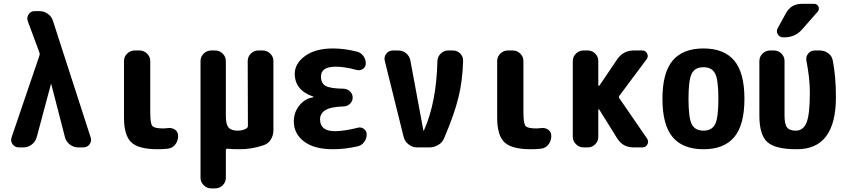

<svg xmlns="http://www.w3.org/2000/svg" viewBox="-20 -790 4540 1029"><path d="M264.6 -675.8 465.8 -53.7Q472.7 -34.2 460.4 -17.1Q448.2 0 426.8 0H399.4Q374 0 354 -15.6Q334 -31.2 328.1 -54.7L254.9 -338.9Q254.9 -339.8 253.9 -339.8Q252.9 -339.8 252.9 -338.9L176.8 -54.7Q169.9 -30.3 149.9 -15.1Q129.9 0 105.5 0H81.1Q59.6 0 47.4 -17.1Q35.2 -34.2 42 -53.7L191.4 -492.2Q194.3 -500 191.4 -507.8L128.9 -676.8Q122.1 -695.3 133.3 -712.9Q144.5 -730.5 166 -730.5H190.4Q216.8 -730.5 237.3 -715.3Q257.8 -700.2 264.6 -675.8Z M879.9 -103.5Q902.3 -106.4 918.5 -94.7Q934.6 -83 934.6 -61.5Q934.6 -35.2 919.4 -15.6Q904.3 3.9 879.9 6.8Q853.5 9.8 825.2 9.8Q722.7 9.8 683.6 -27.3Q644.5 -64.5 644.5 -160.2V-462.9Q644.5 -486.3 661.6 -502.9Q678.7 -519.5 702.1 -519.5H727.5Q751 -519.5 768.1 -502.9Q785.2 -486.3 785.2 -462.9V-190.4Q785.2 -129.9 795.9 -115.7Q806.6 -101.6 855.5 -101.6Q862.3 -101.6 879.9 -103.5Z M1387.7 -519.5Q1411.1 -519.5 1428.2 -502.9Q1445.3 -486.3 1445.3 -462.9V-91.8Q1445.3 -64.5 1431.2 -42Q1417 -19.5 1392.6 -11.7Q1328.1 10.7 1259.8 9.8Q1225.6 9.8 1198.2 6.8Q1190.4 6.8 1190.4 14.6V163.1Q1190.4 186.5 1173.3 203.1Q1156.2 219.7 1132.8 219.7H1112.3Q1088.9 219.7 1071.8 202.6Q1054.7 185.5 1054.7 163.1V-462.9Q1054.7 -486.3 1071.8 -502.9Q1088.9 -519.5 1112.3 -519.5H1132.8Q1156.2 -519.5 1173.3 -502.9Q1190.4 -486.3 1190.4 -462.9V-169.9Q1190.4 -124 1204.6 -106.9Q1218.8 -89.8 1254.9 -89.8Q1280.3 -89.8 1300.8 -101.6Q1308.6 -106.4 1308.6 -116.2L1307.6 -462.9Q1307.6 -486.3 1324.7 -502.9Q1341.8 -519.5 1365.2 -519.5Z M1897.5 -105.5Q1915 -110.4 1930.2 -99.1Q1945.3 -87.9 1945.3 -70.3Q1945.3 -46.9 1931.6 -28.8Q1918 -10.7 1897.5 -5.9Q1828.1 9.8 1764.6 9.8Q1664.1 9.8 1609.4 -31.7Q1554.7 -73.2 1554.7 -139.6Q1554.7 -188.5 1585 -225.6Q1615.2 -262.7 1659.2 -268.6Q1660.2 -268.6 1660.2 -269.5Q1660.2 -271.5 1658.2 -272.5Q1560.5 -305.7 1559.6 -394.5Q1559.6 -449.2 1614.7 -489.7Q1669.9 -530.3 1764.6 -530.3Q1824.2 -530.3 1891.6 -513.7Q1913.1 -508.8 1926.8 -490.7Q1940.4 -472.7 1940.4 -450.2Q1940.4 -431.6 1925.3 -420.9Q1910.2 -410.2 1891.6 -415Q1827.1 -432.6 1780.3 -432.6Q1700.2 -432.6 1700.2 -379.9Q1700.2 -343.8 1725.1 -329.6Q1750 -315.4 1822.3 -314.5Q1841.8 -313.5 1856 -299.8Q1870.1 -286.1 1870.1 -267.1Q1870.1 -248 1856.4 -234.4Q1842.8 -220.7 1823.2 -219.7Q1753.9 -217.8 1724.6 -200.2Q1695.3 -182.6 1695.3 -150.4Q1695.3 -86.9 1775.4 -86.9Q1830.1 -87.9 1897.5 -105.5Z M2406.2 -519.5Q2430.7 -519.5 2446.8 -502.9Q2462.9 -486.3 2461.9 -462.9Q2459 -357.4 2437 -267.6Q2415 -177.7 2361.3 -51.8Q2352.5 -27.3 2329.6 -13.7Q2306.6 0 2281.2 0H2214.8Q2190.4 0 2170.4 -15.6Q2150.4 -31.2 2143.6 -54.7L2042 -464.8Q2037.1 -486.3 2050.8 -502.9Q2064.5 -519.5 2085 -519.5H2113.3Q2138.7 -519.5 2157.2 -503.9Q2175.8 -488.3 2179.7 -463.9L2249 -90.8Q2249 -89.8 2250 -89.8Q2252 -89.8 2252 -90.8Q2319.3 -241.2 2324.2 -462.9Q2325.2 -486.3 2342.3 -502.9Q2359.4 -519.5 2381.8 -519.5Z M2879.9 -103.5Q2902.3 -106.4 2918.5 -94.7Q2934.6 -83 2934.6 -61.5Q2934.6 -35.2 2919.4 -15.6Q2904.3 3.9 2879.9 6.8Q2853.5 9.8 2825.2 9.8Q2722.7 9.8 2683.6 -27.3Q2644.5 -64.5 2644.5 -160.2V-462.9Q2644.5 -486.3 2661.6 -502.9Q2678.7 -519.5 2702.1 -519.5H2727.5Q2751 -519.5 2768.1 -502.9Q2785.2 -486.3 2785.2 -462.9V-190.4Q2785.2 -129.9 2795.9 -115.7Q2806.6 -101.6 2855.5 -101.6Q2862.3 -101.6 2879.9 -103.5Z M3299.8 -262.7 3448.2 -46.9Q3458 -32.2 3449.7 -16.1Q3441.4 0 3422.9 0H3375Q3318.4 0 3288.1 -47.9L3191.4 -203.1Q3190.4 -204.1 3188.5 -204.1Q3186.5 -204.1 3186.5 -202.1V-56.6Q3186.5 -33.2 3169.9 -16.6Q3153.3 0 3129.9 0H3107.4Q3084 0 3066.9 -17.1Q3049.8 -34.2 3049.8 -56.6V-462.9Q3049.8 -486.3 3066.9 -502.9Q3084 -519.5 3107.4 -519.5H3129.9Q3153.3 -519.5 3169.9 -502.9Q3186.5 -486.3 3186.5 -462.9V-333Q3186.5 -331.1 3189 -330.1Q3191.4 -329.1 3192.4 -331.1L3288.1 -472.7Q3320.3 -519.5 3377 -519.5H3422.9Q3439.5 -519.5 3447.8 -503.9Q3456.1 -488.3 3446.3 -473.6L3299.8 -277.3Q3294.9 -269.5 3299.8 -262.7Z M3687.5 -124Q3705.1 -89.8 3750 -89.8Q3794.9 -89.8 3812.5 -124Q3830.1 -158.2 3830.1 -260.3Q3830.1 -362.3 3812.5 -396Q3794.9 -429.7 3750 -429.7Q3705.1 -429.7 3687.5 -396Q3669.9 -362.3 3669.9 -260.3Q3669.9 -158.2 3687.5 -124ZM3585 -465.3Q3639.6 -530.3 3750 -530.3Q3860.4 -530.3 3915 -465.3Q3969.7 -400.4 3969.7 -260.3Q3969.7 -120.1 3915 -55.2Q3860.4 9.8 3750 9.8Q3639.6 9.8 3585 -55.2Q3530.3 -120.1 3530.3 -260.3Q3530.3 -400.4 3585 -465.3Z M4373 -519.5Q4399.4 -519.5 4419.4 -504.4Q4439.5 -489.3 4443.4 -463.9Q4460 -379.9 4460 -269.5Q4460 10.7 4250 9.8Q4134.8 9.8 4092.3 -28.8Q4049.8 -67.4 4049.8 -169.9V-462.9Q4049.8 -486.3 4066.9 -502.9Q4084 -519.5 4107.4 -519.5H4127.9Q4151.4 -519.5 4168 -502.9Q4184.6 -486.3 4184.6 -462.9V-169.9Q4184.6 -124 4198.2 -106.9Q4211.9 -89.8 4245.1 -89.8Q4285.2 -89.8 4302.7 -133.3Q4320.3 -176.8 4320.3 -294.9Q4320.3 -370.1 4301.8 -464.8Q4297.9 -486.3 4311.5 -502.9Q4325.2 -519.5 4346.7 -519.5ZM4277.3 -769.5H4342.8Q4359.4 -769.5 4366.2 -754.9Q4373 -740.2 4362.3 -727.5L4278.3 -631.8Q4241.2 -589.8 4182.6 -589.8H4176.8Q4158.2 -589.8 4148.4 -606.4Q4138.7 -623 4148.4 -639.6L4192.4 -719.7Q4219.7 -769.5 4277.3 -769.5Z"/></svg>

Font: Rounded Mgen+ 1mn bold
Style: Bold
Weight: 700
Designer: [Source Han Sans]
Ryoko NISHIZUKA  (kana & ideographs); Paul D. Hunt (Latin, Greek & Cyrillic); Wenlong ZHANG  (bopomofo
Version: Version 1.059.20150602